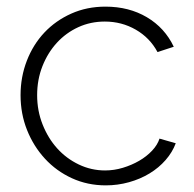

<svg xmlns="http://www.w3.org/2000/svg" viewBox="-20 -549 585 579"><path d="M42 -262Q42 -317 61 -366Q80 -415 114 -451Q148 -487 195 -508Q242 -529 298 -529Q369 -529 423 -497Q477 -465 504 -408L455 -392Q432 -435 389.5 -459.5Q347 -484 296 -484Q253 -484 216 -467Q179 -450 151.5 -420Q124 -390 108 -349.5Q92 -309 92 -262Q92 -215 108.5 -173.5Q125 -132 152.5 -101.5Q180 -71 217.5 -53Q255 -35 297 -35Q324 -35 350.5 -43Q377 -51 399.5 -64Q422 -77 438.5 -94.5Q455 -112 461 -131L510 -117Q500 -90 479.5 -66.5Q459 -43 431 -26Q403 -9 369 0.5Q335 10 299 10Q244 10 197 -11.5Q150 -33 115.5 -70.5Q81 -108 61.5 -157Q42 -206 42 -262Z"/></svg>

Font: Oxford Sans
Style: Regular
Weight: 300
Designer: Matt McInerney, Pablo Impallari, Rodrigo Fuenzalida
Foundry: Matt McInerney, Pablo Impallari, Rodrigo Fuenzalida
Version: Version 3.000g; ttfautohint (v1.5) -l 8 -r 28 -G 28 -x 14 -D